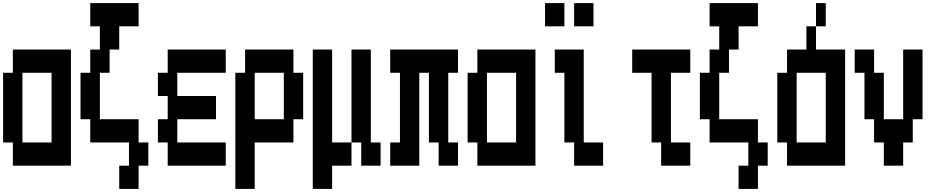

<svg xmlns="http://www.w3.org/2000/svg" viewBox="-20 -1050 6040 1240"><path d="M63 20V-130H0V-580H63V-730H438V20ZM125 -130H313V-580H125Z M750 170V20H813V-130H563V-280H500V-580H563V-730H625V-880H563V-1030H875V-880H750V-730H688V-580H625V-280H875V-130H938V20H875V170Z M1063 20V-130H1000V-280H1063V-430H1000V-580H1063V-730H1438V-580H1125V-430H1375V-280H1125V-130H1438V20Z M1500 170V-580H1563V-730H1875V-580H1938V-280H1875V-130H1625V170ZM1625 -280H1813V-580H1625Z M2125 -130H2250V20H2125V170H2000V-730H2125ZM2438 -130V20H2313V-130H2250V-730H2375V-130Z M2500 20V-130H2563V-580H2500V-730H2938V-580H2875V-130H2938V20H2813V-130H2750V-580H2688V20Z M3063 20V-130H3000V-580H3063V-730H3438V20ZM3125 -130H3313V-580H3125Z M3500 -880V-1030H3625V-880ZM3688 -880V-1030H3813V-880ZM3688 20V-130H3625V-580H3563V-730H3750V-130H3875V20Z M4250 20V-130H4188V-580H4063V-730H4438V-580H4313V-130H4438V20Z M4750 170V20H4813V-130H4563V-280H4500V-580H4563V-730H4625V-880H4563V-1030H4875V-880H4750V-730H4688V-580H4625V-280H4875V-130H4938V20H4875V170Z M5313 -880H5250V-1030H5313ZM5438 -730V20H5063V-130H5000V-580H5063V-730H5188V-880H5250V-730ZM5313 -580H5125V-130H5313Z M5688 20V-130H5625V-280H5563V-580H5500V-730H5625V-580H5688V-280H5813V-730H5938V-280H5875V-130H5813V20Z"/></svg>

Font: 2P VHS
Style: Regular
Weight: 400
Designer: CodeMan38
Foundry: CodeMan38
Version: Version 3.000